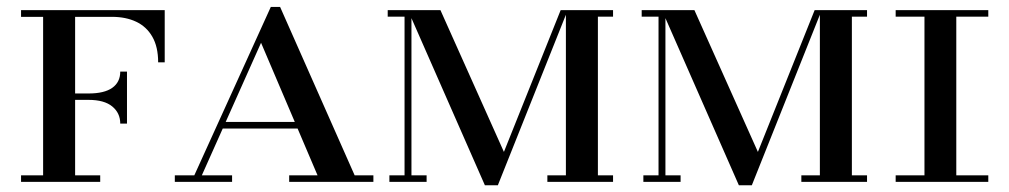

<svg xmlns="http://www.w3.org/2000/svg" viewBox="-20 -540 2996 570"><path d="M337 -173Q337 -204.5 313.2 -224Q289.5 -243.5 243 -243.5H187.5V-262.5H243Q289.5 -262.5 313.2 -279.2Q337 -296 337 -327.5H357V-173ZM469 -510V-355H449.5Q449.5 -401 432.2 -431Q415 -461 384.2 -475.5Q353.5 -490 312.5 -490H203V-19.5H277.5V0H42.5V-19.5H108V-490H42.5V-510Z M548 0 784 -519.5H811.5L1041.5 0H931L755 -413L570.5 0ZM499 0V-19.5H669V0ZM636.5 -158.5V-178H946.5V-158.5ZM838.5 0V-19.5H1088.5V0Z M1419.5 10 1191 -510H1287.5L1476 -89L1644.5 -510H1665.5L1458 10ZM1136 0V-19.5H1246.5V0ZM1181 0V-490.5H1131V-510H1201.5V0ZM1605 0V-19.5H1800V0ZM1660 0V-510H1800V-490.5H1755V0Z M2173.5 10 1945 -510H2041.5L2230 -89L2398.5 -510H2419.5L2212 10ZM1890 0V-19.5H2000.5V0ZM1935 0V-490.5H1885V-510H1955.5V0ZM2359 0V-19.5H2554V0ZM2414 0V-510H2554V-490.5H2509V0Z M2724.5 0V-510H2819V0ZM2639 0V-19.5H2914V0ZM2639 -490.5V-510H2914V-490.5Z"/></svg>

Font: Bodoni Moda SC
Style: Regular
Weight: 400
Designer: Owen Earl
Foundry: indestructible type
Version: Version 2.005